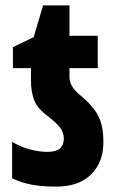

<svg xmlns="http://www.w3.org/2000/svg" viewBox="-20 -683 436 713"><path d="M189 10Q138 10 99 3Q60 -4 25 -21V-156Q62 -135 95.5 -127Q129 -119 157 -119Q217 -119 217 -168Q217 -192 202 -210.5Q187 -229 156 -253Q118 -281 106.5 -312Q95 -343 95 -385V-430H28V-508L105 -545L140 -663H238V-550H343V-430H238V-396Q238 -381 246.5 -364.5Q255 -348 282 -326Q327 -288 345.5 -251.5Q364 -215 364 -154Q364 -81 318.5 -35.5Q273 10 189 10Z"/></svg>

Font: Noto Sans ExtraCondensed ExtraBold
Style: Regular
Weight: 800
Width: 2
Designer: Monotype Design Team
Foundry: Monotype Imaging Inc.
Version: Version 2.013; ttfautohint (v1.8.4.7-5d5b)